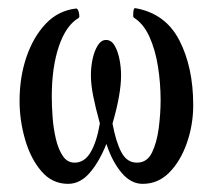

<svg xmlns="http://www.w3.org/2000/svg" viewBox="-20 -440 522 471"><path d="M147 11Q108 11 81.5 -20Q55 -51 41.5 -98Q28 -145 28 -192Q28 -251 45 -300.5Q62 -350 92.5 -382Q123 -414 166 -419Q171 -420 173.5 -409Q176 -398 173 -396Q142 -378 124.5 -326.5Q107 -275 107 -203Q107 -181 109 -153Q111 -125 117 -99.5Q123 -74 134 -57.5Q145 -41 163 -41Q187 -41 202 -66Q217 -91 225 -137Q214 -177 208.5 -205Q203 -233 203 -256Q203 -275 207 -294.5Q211 -314 219.5 -328Q228 -342 240 -342Q253 -342 261 -328.5Q269 -315 273 -295Q277 -275 277 -255Q277 -209 256 -137Q264 -93 277.5 -67Q291 -41 316 -41Q341 -41 353 -66Q365 -91 369.5 -126.5Q374 -162 374 -194Q374 -236 367.5 -277Q361 -318 346.5 -350Q332 -382 308 -397Q306 -399 307 -410Q308 -421 312 -420Q386 -407 420 -341Q454 -275 454 -182Q454 -134 438.5 -89.5Q423 -45 395.5 -17Q368 11 330 11Q301 11 278 -16.5Q255 -44 241 -87Q224 -44 200.5 -16.5Q177 11 147 11Z"/></svg>

Font: Junicode Two Beta Condensed
Style: Regular
Weight: 400
Width: 3
Designer: Peter S. Baker
Foundry: Briery Creek Software
Version: Version 1.053; ttfautohint (v1.8.4)